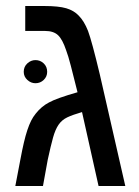

<svg xmlns="http://www.w3.org/2000/svg" viewBox="-20 -619 463 639"><path d="M127 -599Q175 -599 200.5 -591.5Q226 -584 242 -567Q260 -549 273 -516Q286 -481 312 -372L397 0H308L253 -246Q222 -237 204 -228.5Q186 -220 175 -204Q164 -188 156.5 -161Q149 -134 139 -88L123 0H31L48 -89Q54 -121 59.5 -144.5Q65 -168 71 -186Q77 -204 83.5 -217Q90 -230 99 -241Q118 -265 143 -278Q168 -292 238 -312Q225 -364 216 -399Q207 -434 200 -452Q188 -488 173 -502Q158 -516 130 -516H64V-599ZM59 -380Q59 -397 71 -408Q83 -419 98 -419Q114 -419 125.5 -408Q137 -397 137 -380Q137 -364 125.5 -353Q114 -342 98 -342Q83 -342 71 -353Q59 -364 59 -380Z"/></svg>

Font: Libra Sans
Style: Regular
Weight: 400
Foundry: Context Ltd
Version: Version 1.000; ttfautohint (v1.3)